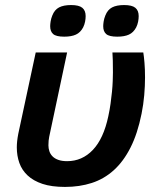

<svg xmlns="http://www.w3.org/2000/svg" viewBox="-20 -718 620 753"><path d="M120.1 -512.2H243.2L172.9 -181.2Q171.4 -173.3 170.7 -166.3Q169.9 -159.2 169.9 -147.9Q169.9 -136.2 173.6 -125Q177.2 -113.8 185.8 -105Q194.3 -96.2 208.5 -91.1Q222.7 -85.9 243.2 -85.9Q302.2 -85.9 344.2 -130.1Q386.2 -174.3 404.8 -262.2Q410.2 -287.1 413.6 -311.5Q417 -335.9 419.2 -358.4Q421.4 -380.9 422.1 -400.4Q422.9 -419.9 422.9 -434.1Q422.9 -463.4 422.4 -481Q421.9 -498.5 420.9 -512.2H542Q544.4 -498 546.6 -472.2Q548.8 -446.3 548.8 -414.1Q548.8 -381.8 545.7 -345Q542.5 -308.1 535.2 -272Q519.5 -193.8 491.9 -139.4Q464.4 -85 426.3 -50.5Q388.2 -16.1 340.1 -0.5Q292 15.1 234.9 15.1Q182.6 15.1 146.7 3.2Q110.8 -8.8 88.4 -29.8Q65.9 -50.8 55.9 -79.1Q45.9 -107.4 45.9 -140.1Q45.9 -163.6 51.8 -193.8ZM315.9 -654.8Q315.9 -644.5 313.7 -633.1Q311.5 -621.6 306.2 -610.8Q295.4 -590.3 277.6 -582.3Q259.8 -574.2 231.9 -574.2Q200.2 -574.2 188.5 -584.5Q176.8 -594.7 176.8 -615.2Q176.8 -622.6 178.5 -633.8Q180.2 -645 185.1 -657.2Q193.8 -679.7 211.7 -689Q229.5 -698.2 258.8 -698.2Q289.6 -698.2 302.7 -687.5Q315.9 -676.8 315.9 -654.8ZM523.9 -654.8Q523.9 -644.5 521.7 -633.1Q519.5 -621.6 514.2 -610.8Q503.4 -590.3 485.6 -582.3Q467.8 -574.2 439.9 -574.2Q408.2 -574.2 396.5 -584.5Q384.8 -594.7 384.8 -615.2Q384.8 -622.6 386.5 -633.8Q388.2 -645 393.1 -657.2Q401.9 -679.7 419.7 -689Q437.5 -698.2 466.8 -698.2Q497.6 -698.2 510.7 -687.5Q523.9 -676.8 523.9 -654.8Z"/></svg>

Font: Lorenzo Sans
Style: Bold Italic
Weight: 700
Italic angle: -12°
Foundry: Intel Corporation
Version: Version 1.00; ttfautohint (v1.5)